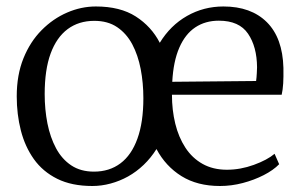

<svg xmlns="http://www.w3.org/2000/svg" viewBox="-20 -578 946 608"><path d="M272.5 11Q207 11 161.2 -11.8Q115.5 -34.5 87.2 -74.2Q59 -114 46 -165Q33 -216 33 -273Q33 -340.5 54.2 -393.2Q75.5 -446 111.8 -482.5Q148 -519 192.5 -538.2Q237 -557.5 283.5 -557.5Q360.5 -557.5 410 -525.8Q459.5 -494 486 -442.5Q519.5 -497.5 572.2 -527.5Q625 -557.5 687.5 -557.5Q775 -557.5 825 -507.8Q875 -458 877.5 -363Q878 -334 876.8 -313.8Q875.5 -293.5 872 -278H524.5Q524.5 -229.5 535 -186.5Q545.5 -143.5 567 -110.5Q588.5 -77.5 621.5 -59Q654.5 -40.5 698.5 -40.5Q741.5 -40.5 784 -56Q826.5 -71.5 849.5 -91L864 -58Q845.5 -39 815.2 -23.5Q785 -8 749 1.5Q713 11 676.5 11Q605 11 554.8 -20.2Q504.5 -51.5 475.5 -106Q458 -78 435 -56Q412 -34 385.5 -19.2Q359 -4.5 330.2 3.2Q301.5 11 272.5 11ZM121.5 -280Q121.5 -231.5 130.2 -187.2Q139 -143 157.5 -108.5Q176 -74 205.8 -54.2Q235.5 -34.5 277.5 -34.5Q326.5 -34.5 361.5 -60.8Q396.5 -87 415.2 -139Q434 -191 434 -267Q434 -315.5 425.5 -359.5Q417 -403.5 398.8 -437.8Q380.5 -472 351 -492Q321.5 -512 278.5 -512Q229.5 -512 194.2 -485.8Q159 -459.5 140.2 -408.2Q121.5 -357 121.5 -280ZM525.5 -319 791 -321.5Q792.5 -332 793.2 -346Q794 -360 794 -365Q793.5 -430 765.5 -471.2Q737.5 -512.5 673 -512.5Q630 -512.5 598.2 -491.2Q566.5 -470 547.8 -427Q529 -384 525.5 -319Z"/></svg>

Font: Merriweather 48pt Light
Style: Regular
Weight: 300
Version: Version 2.100